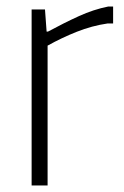

<svg xmlns="http://www.w3.org/2000/svg" viewBox="-20 -569 380 589"><path d="M77 -540H118L123 -472H127Q177 -499 222 -519.5Q267 -540 312 -549H327V-497H310Q262 -490 215.5 -471.5Q169 -453 126 -429V0H77Z"/></svg>

Font: Encode Sans Narrow
Style: ExtraLight
Weight: 200
Designer: Pablo Impallari, Andres Torresi
Foundry: Pablo Impallari, Andres Torresi
Version: Version 1.000; ttfautohint (v1.00) -l 8 -r 50 -G 200 -x 14 -